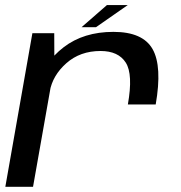

<svg xmlns="http://www.w3.org/2000/svg" viewBox="-20 -718 694 738"><path d="M471.5 -316.5H578.5Q604 -463 566.5 -529.2Q529 -595.5 416 -595.5Q301.5 -595.5 224.8 -536.5Q148 -477.5 134.5 -398L171 -365.5Q182 -428 235 -475Q288 -522 366.5 -522Q435 -522 463.5 -477.2Q492 -432.5 471.5 -316.5ZM0.5 0H107L189 -464L188.5 -590.5H104.5ZM293.5 -613.5H349L471 -698.5H391Z"/></svg>

Font: Anybody SemiExpanded
Style: Italic
Weight: 400
Width: 6
Italic angle: -10°
Version: Version 1.113;gftools[0.9.25]